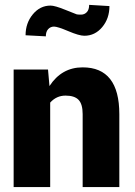

<svg xmlns="http://www.w3.org/2000/svg" viewBox="-20 -757 548 777"><path d="M35.2 -475.6H174.3L180.2 -408.7Q229.5 -484.4 314.5 -484.4Q462.9 -484.4 462.9 -294.9V0H314.5V-295.4Q314.5 -335.4 298.1 -352.8Q281.7 -370.1 245.1 -370.1Q208.5 -370.1 183.1 -341.8V0H35.2ZM321.3 -612.3Q300.3 -612.3 256.6 -630.9Q212.9 -649.4 198.7 -649.4Q184.6 -649.4 175 -639.2Q165.5 -628.9 165.5 -609.9L83.5 -614.3Q83.5 -663.6 112.8 -699Q142.1 -734.4 184.6 -734.4Q202.1 -734.4 244.1 -717.3Q286.1 -700.2 290.3 -699Q294.4 -697.8 308.1 -697.8Q321.8 -697.8 331.3 -707.8Q340.8 -717.8 340.8 -737.3L422.9 -732.4Q422.9 -682.1 393.6 -647.2Q364.3 -612.3 321.3 -612.3Z"/></svg>

Font: Yantramanav Black
Style: Regular
Weight: 900
Version: Version 1.001;PS 1.0;hotconv 1.0.72;makeotf.lib2.5.5900; ttf